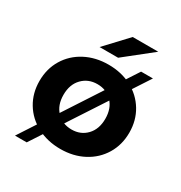

<svg xmlns="http://www.w3.org/2000/svg" viewBox="-189 -887 1033 1094"><g transform="rotate(30 327.5 -340.0)"><path d="M32 -269Q32 -349 70 -412Q108 -475 175.5 -510.5Q243 -546 328 -546Q413 -546 480 -510.5Q547 -475 585 -412Q623 -349 623 -269Q623 -189 585 -126Q547 -63 480 -27.5Q413 8 328 8Q243 8 175.5 -27.5Q108 -63 70 -126Q32 -189 32 -269ZM465 -269Q465 -337 426.5 -377.5Q388 -418 328 -418Q268 -418 229 -377.5Q190 -337 190 -269Q190 -201 229 -160.5Q268 -120 328 -120Q388 -120 426.5 -160.5Q465 -201 465 -269ZM507 -604H585L144 71H67ZM367 -751H535L354 -607H232Z"/></g></svg>

Font: APTA Sans Regular
Style: Bold Italic
Weight: 700
Version: Version 7.200